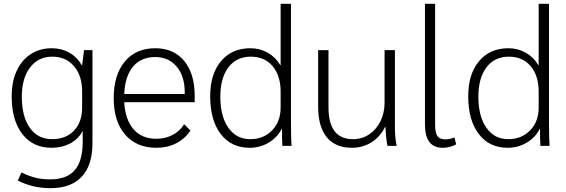

<svg xmlns="http://www.w3.org/2000/svg" viewBox="-20 -762 2959 1003"><path d="M463 -500V-14Q463 101 407 161Q351 221 244 221Q150 221 73 181L92 139Q131 158 165.5 166.5Q200 175 242 175Q329 175 370.5 127Q412 79 412 -21V-78Q390 -36 347 -13Q304 10 249 10Q152 10 96.5 -62Q41 -134 41 -259Q41 -335 67 -391.5Q93 -448 140.5 -479Q188 -510 251 -510Q301 -510 342 -487Q383 -464 407 -421H409L419 -500ZM409 -284Q409 -367 366.5 -416.5Q324 -466 253 -466Q180 -466 137 -409.5Q94 -353 94 -257Q94 -153 136 -94Q178 -35 252 -35Q324 -35 366.5 -79.5Q409 -124 409 -200Z M997 -228H629Q634 -137 677.5 -87Q721 -37 797 -37Q843 -37 881.5 -57Q920 -77 942 -113L975 -80Q945 -36 899.5 -13Q854 10 797 10Q693 10 633.5 -59Q574 -128 574 -249Q574 -371 632 -440.5Q690 -510 791 -510Q887 -510 942 -444Q997 -378 997 -261ZM945 -280Q945 -364 903 -414Q861 -464 791 -464Q717 -464 675 -414Q633 -364 629 -271H945Z M1078 -259Q1078 -375 1134.5 -442.5Q1191 -510 1288 -510Q1337 -510 1378 -487Q1419 -464 1444 -422H1446V-742H1500V-122Q1500 -38 1503 0H1455Q1453 -32 1453 -88H1451Q1428 -43 1383 -16.5Q1338 10 1284 10Q1188 10 1133 -62Q1078 -134 1078 -259ZM1446 -200V-283Q1446 -367 1404 -416.5Q1362 -466 1290 -466Q1216 -466 1173.5 -410.5Q1131 -355 1131 -257Q1131 -154 1173 -94.5Q1215 -35 1287 -35Q1357 -35 1401.5 -81Q1446 -127 1446 -200Z M1642 -206V-500H1696V-202Q1696 -35 1824 -35Q1871 -35 1908.5 -60Q1946 -85 1967.5 -128.5Q1989 -172 1989 -226V-500H2043V-95Q2043 -45 2052 0H2004Q1995 -46 1994 -98H1991Q1966 -47 1920.5 -18.5Q1875 10 1818 10Q1732 10 1687 -45Q1642 -100 1642 -206Z M2200 -112V-742H2253V-113Q2253 -68 2265 -51Q2277 -34 2307 -34Q2330 -34 2354 -44L2363 -8Q2332 10 2292 10Q2200 10 2200 -112Z M2426 -259Q2426 -375 2482.5 -442.5Q2539 -510 2636 -510Q2685 -510 2726 -487Q2767 -464 2792 -422H2794V-742H2848V-122Q2848 -38 2851 0H2803Q2801 -32 2801 -88H2799Q2776 -43 2731 -16.5Q2686 10 2632 10Q2536 10 2481 -62Q2426 -134 2426 -259ZM2794 -200V-283Q2794 -367 2752 -416.5Q2710 -466 2638 -466Q2564 -466 2521.5 -410.5Q2479 -355 2479 -257Q2479 -154 2521 -94.5Q2563 -35 2635 -35Q2705 -35 2749.5 -81Q2794 -127 2794 -200Z"/></svg>

Font: Sarabun ExtraLight
Style: Regular
Weight: 275
Designer: Suppakit Chalermlarp | Katatrad Co.,Ltd.
Foundry: Cadson Demak Co.,Ltd.
Version: Version 1.000; ttfautohint (v1.6)